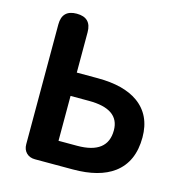

<svg xmlns="http://www.w3.org/2000/svg" viewBox="-109 -839 893 938"><g transform="rotate(15 337.5 -370.0)"><path d="M151 0Q124 0 107.5 -16.5Q91 -33 91 -60V-666Q91 -740 165 -740Q239 -740 239 -666V-462H345Q477 -462 550 -410Q631 -352 631 -239Q631 -115 549 -54Q476 0 343 0H217ZM239 -117H333Q487 -117 487 -236Q487 -344 332 -344H239V-230Z"/></g></svg>

Font: GenSenRounded TW B
Style: Regular
Weight: 700
Version: Version 1.501;PS 1;hotconv 16.6.51;makeotf.lib2.5.65220